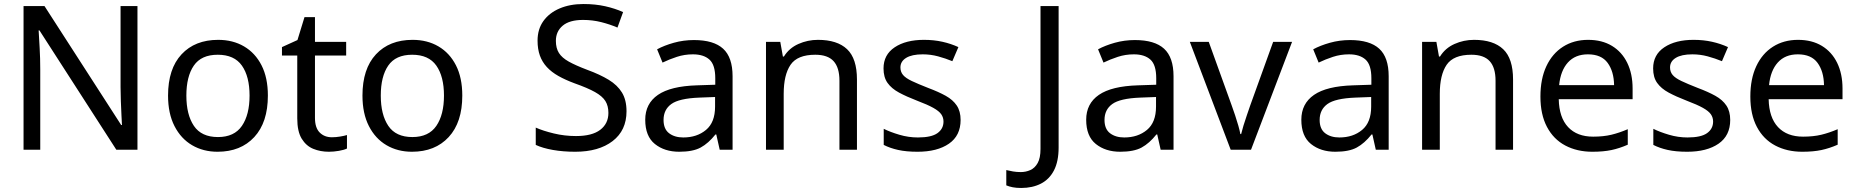

<svg xmlns="http://www.w3.org/2000/svg" viewBox="-20 -744 9226 954"><path d="M663 0H558L176 -593H172Q174 -558 177 -506Q180 -454 180 -399V0H97V-714H201L582 -123H586Q585 -139 583.5 -171Q582 -203 580.5 -241Q579 -279 579 -311V-714H663Z M1311 -269Q1311 -136 1243.5 -63Q1176 10 1061 10Q990 10 934.5 -22.5Q879 -55 847 -117.5Q815 -180 815 -269Q815 -402 882 -474Q949 -546 1064 -546Q1137 -546 1192.5 -513.5Q1248 -481 1279.5 -419.5Q1311 -358 1311 -269ZM906 -269Q906 -174 943.5 -118.5Q981 -63 1063 -63Q1144 -63 1182 -118.5Q1220 -174 1220 -269Q1220 -364 1182 -418Q1144 -472 1062 -472Q980 -472 943 -418Q906 -364 906 -269Z M1629 -62Q1649 -62 1670 -65.5Q1691 -69 1704 -73V-6Q1690 1 1664 5.5Q1638 10 1614 10Q1572 10 1536.5 -4.5Q1501 -19 1479 -55Q1457 -91 1457 -156V-468H1381V-510L1458 -545L1493 -659H1545V-536H1700V-468H1545V-158Q1545 -109 1568.5 -85.5Q1592 -62 1629 -62Z M2277 -269Q2277 -136 2209.5 -63Q2142 10 2027 10Q1956 10 1900.5 -22.5Q1845 -55 1813 -117.5Q1781 -180 1781 -269Q1781 -402 1848 -474Q1915 -546 2030 -546Q2103 -546 2158.5 -513.5Q2214 -481 2245.5 -419.5Q2277 -358 2277 -269ZM1872 -269Q1872 -174 1909.5 -118.5Q1947 -63 2029 -63Q2110 -63 2148 -118.5Q2186 -174 2186 -269Q2186 -364 2148 -418Q2110 -472 2028 -472Q1946 -472 1909 -418Q1872 -364 1872 -269Z M3093 -191Q3093 -96 3024 -43Q2955 10 2838 10Q2778 10 2727 1Q2676 -8 2642 -24V-110Q2678 -94 2731.5 -81Q2785 -68 2842 -68Q2922 -68 2962.5 -99Q3003 -130 3003 -183Q3003 -218 2988 -242Q2973 -266 2936.5 -286.5Q2900 -307 2835 -330Q2789 -347 2754.5 -366.5Q2720 -386 2697 -411Q2674 -436 2662.5 -468Q2651 -500 2651 -542Q2651 -599 2680 -639.5Q2709 -680 2760.5 -702Q2812 -724 2879 -724Q2938 -724 2987 -713Q3036 -702 3076 -684L3048 -607Q3011 -623 2967.5 -634Q2924 -645 2877 -645Q2810 -645 2776 -616.5Q2742 -588 2742 -541Q2742 -505 2757 -481Q2772 -457 2806 -438Q2840 -419 2898 -397Q2961 -374 3004.5 -347.5Q3048 -321 3070.5 -284Q3093 -247 3093 -191Z M3428 -545Q3526 -545 3573 -502Q3620 -459 3620 -365V0H3556L3539 -76H3535Q3500 -32 3461.5 -11Q3423 10 3355 10Q3282 10 3234 -28.5Q3186 -67 3186 -149Q3186 -229 3249 -272.5Q3312 -316 3443 -320L3534 -323V-355Q3534 -422 3505 -448Q3476 -474 3423 -474Q3381 -474 3343 -461.5Q3305 -449 3272 -433L3245 -499Q3280 -518 3328 -531.5Q3376 -545 3428 -545ZM3454 -259Q3354 -255 3315.5 -227Q3277 -199 3277 -148Q3277 -103 3304.5 -82Q3332 -61 3375 -61Q3443 -61 3488 -98.5Q3533 -136 3533 -214V-262Z M4044 -546Q4140 -546 4189 -499.5Q4238 -453 4238 -349V0H4151V-343Q4151 -408 4122 -440Q4093 -472 4031 -472Q3942 -472 3908 -422Q3874 -372 3874 -278V0H3786V-536H3857L3870 -463H3875Q3901 -505 3947 -525.5Q3993 -546 4044 -546Z M4753 -148Q4753 -70 4695 -30Q4637 10 4539 10Q4483 10 4442.5 1Q4402 -8 4371 -24V-104Q4403 -88 4448.5 -74.5Q4494 -61 4541 -61Q4608 -61 4638 -82.5Q4668 -104 4668 -140Q4668 -160 4657 -176Q4646 -192 4617.5 -208Q4589 -224 4536 -244Q4484 -264 4447 -284Q4410 -304 4390 -332Q4370 -360 4370 -404Q4370 -472 4425.5 -509Q4481 -546 4571 -546Q4620 -546 4662.5 -536.5Q4705 -527 4742 -510L4712 -440Q4678 -454 4641 -464Q4604 -474 4565 -474Q4511 -474 4482.5 -456.5Q4454 -439 4454 -409Q4454 -387 4467 -371.5Q4480 -356 4510.5 -341.5Q4541 -327 4592 -307Q4643 -288 4679 -268Q4715 -248 4734 -219.5Q4753 -191 4753 -148Z M5054 190Q5030 190 5012 186.5Q4994 183 4980 177V101Q4996 105 5014 108Q5032 111 5052 111Q5077 111 5099.5 101Q5122 91 5136 66Q5150 41 5150 -4V-714H5240V-11Q5240 58 5217 102.5Q5194 147 5152 168.5Q5110 190 5054 190Z M5619 -545Q5717 -545 5764 -502Q5811 -459 5811 -365V0H5747L5730 -76H5726Q5691 -32 5652.5 -11Q5614 10 5546 10Q5473 10 5425 -28.5Q5377 -67 5377 -149Q5377 -229 5440 -272.5Q5503 -316 5634 -320L5725 -323V-355Q5725 -422 5696 -448Q5667 -474 5614 -474Q5572 -474 5534 -461.5Q5496 -449 5463 -433L5436 -499Q5471 -518 5519 -531.5Q5567 -545 5619 -545ZM5645 -259Q5545 -255 5506.5 -227Q5468 -199 5468 -148Q5468 -103 5495.5 -82Q5523 -61 5566 -61Q5634 -61 5679 -98.5Q5724 -136 5724 -214V-262Z M6095 0 5892 -536H5986L6100 -220Q6108 -198 6117 -171Q6126 -144 6133 -119.5Q6140 -95 6143 -78H6147Q6151 -95 6158.5 -120Q6166 -145 6175.5 -172Q6185 -199 6192 -220L6306 -536H6400L6196 0Z M6688 -545Q6786 -545 6833 -502Q6880 -459 6880 -365V0H6816L6799 -76H6795Q6760 -32 6721.5 -11Q6683 10 6615 10Q6542 10 6494 -28.5Q6446 -67 6446 -149Q6446 -229 6509 -272.5Q6572 -316 6703 -320L6794 -323V-355Q6794 -422 6765 -448Q6736 -474 6683 -474Q6641 -474 6603 -461.5Q6565 -449 6532 -433L6505 -499Q6540 -518 6588 -531.5Q6636 -545 6688 -545ZM6714 -259Q6614 -255 6575.5 -227Q6537 -199 6537 -148Q6537 -103 6564.5 -82Q6592 -61 6635 -61Q6703 -61 6748 -98.5Q6793 -136 6793 -214V-262Z M7304 -546Q7400 -546 7449 -499.5Q7498 -453 7498 -349V0H7411V-343Q7411 -408 7382 -440Q7353 -472 7291 -472Q7202 -472 7168 -422Q7134 -372 7134 -278V0H7046V-536H7117L7130 -463H7135Q7161 -505 7207 -525.5Q7253 -546 7304 -546Z M7871 -546Q7940 -546 7989.5 -516Q8039 -486 8065.5 -431.5Q8092 -377 8092 -304V-251H7725Q7727 -160 7771.5 -112.5Q7816 -65 7896 -65Q7947 -65 7986.5 -74.5Q8026 -84 8068 -102V-25Q8027 -7 7987 1.5Q7947 10 7892 10Q7816 10 7757.5 -21Q7699 -52 7666.5 -113.5Q7634 -175 7634 -264Q7634 -352 7663.5 -415Q7693 -478 7746.5 -512Q7800 -546 7871 -546ZM7870 -474Q7807 -474 7770.5 -433.5Q7734 -393 7727 -321H8000Q7999 -389 7968 -431.5Q7937 -474 7870 -474Z M8577 -148Q8577 -70 8519 -30Q8461 10 8363 10Q8307 10 8266.5 1Q8226 -8 8195 -24V-104Q8227 -88 8272.5 -74.5Q8318 -61 8365 -61Q8432 -61 8462 -82.5Q8492 -104 8492 -140Q8492 -160 8481 -176Q8470 -192 8441.5 -208Q8413 -224 8360 -244Q8308 -264 8271 -284Q8234 -304 8214 -332Q8194 -360 8194 -404Q8194 -472 8249.5 -509Q8305 -546 8395 -546Q8444 -546 8486.5 -536.5Q8529 -527 8566 -510L8536 -440Q8502 -454 8465 -464Q8428 -474 8389 -474Q8335 -474 8306.5 -456.5Q8278 -439 8278 -409Q8278 -387 8291 -371.5Q8304 -356 8334.5 -341.5Q8365 -327 8416 -307Q8467 -288 8503 -268Q8539 -248 8558 -219.5Q8577 -191 8577 -148Z M8914 -546Q8983 -546 9032.5 -516Q9082 -486 9108.5 -431.5Q9135 -377 9135 -304V-251H8768Q8770 -160 8814.5 -112.5Q8859 -65 8939 -65Q8990 -65 9029.5 -74.5Q9069 -84 9111 -102V-25Q9070 -7 9030 1.5Q8990 10 8935 10Q8859 10 8800.5 -21Q8742 -52 8709.5 -113.5Q8677 -175 8677 -264Q8677 -352 8706.5 -415Q8736 -478 8789.5 -512Q8843 -546 8914 -546ZM8913 -474Q8850 -474 8813.5 -433.5Q8777 -393 8770 -321H9043Q9042 -389 9011 -431.5Q8980 -474 8913 -474Z"/></svg>

Font: Noto Sans Javanese
Style: Regular
Weight: 400
Designer: Monotype Design Team
Foundry: Monotype Imaging Inc.
Version: Version 2.004